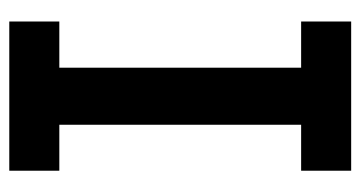

<svg xmlns="http://www.w3.org/2000/svg" viewBox="-206 -590 795 424"><g transform="rotate(90 192.0 -377.5)"><path d="M27 -644.5V-755H356.5V-644.5H255V-110.5H356.5V0H27V-110.5H129V-644.5Z"/></g></svg>

Font: Hepta Slab ExtraLight SemiBold
Style: Regular
Weight: 600
Version: Version 1.102